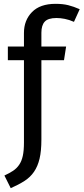

<svg xmlns="http://www.w3.org/2000/svg" viewBox="-20 -770 436 1002"><path d="M3 146Q29 134 48 121.5Q67 109 80 90Q93 71 99 43.5Q105 16 105 -26V-456H21V-527H105V-598Q105 -664 147 -707Q189 -750 270 -750Q308 -750 336 -743Q364 -736 396 -722L366 -656Q341 -667 318 -671.5Q295 -676 275 -676Q231 -676 213.5 -657Q196 -638 196 -599V-527H325L314 -456H196V-42Q196 18 186.5 58Q177 98 157.5 126.5Q138 155 107.5 174.5Q77 194 36 212Z"/></svg>

Font: Feura Sans
Style: Regular
Weight: 400
Designer: Carrois Corporate & Edenspiekermann
Foundry: Carrois Corporate GbR & Edenspiekermann AG
Version: Version 1.001